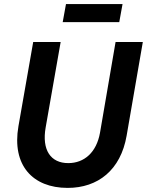

<svg xmlns="http://www.w3.org/2000/svg" viewBox="-20 -905 717 937"><path d="M310 12C458 12 569 -75 598 -243L677 -700H544L468 -257C451 -162 392 -109 313 -109C228 -109 183 -172 203 -284L276 -700H142L70 -289C37 -99 139 12 310 12ZM286 -797H562L578 -885H302Z"/></svg>

Font: Fixel Text 20240404 SemiBold
Style: Italic
Weight: 600
Width: 4
Italic angle: -10°
Designer: AlfaBravo + MacPaw
Foundry: Kyrylo Tkachov, Marchela Mozhyna, Serhii Makarenko, Maria Weinstein, Zakhar Kryvoshyya
Version: Version 1.211;Glyphs 3.2 (3225)